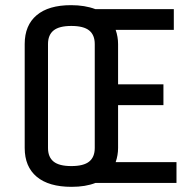

<svg xmlns="http://www.w3.org/2000/svg" viewBox="-20 -705 740 740"><path d="M345.2 -134.8V-535.2Q345.2 -570.3 323.7 -587.6Q302.2 -605 254.9 -605Q208 -605 186.5 -587.6Q165 -570.3 165 -535.2V-134.8Q165 -99.6 186.5 -82.3Q208 -64.9 254.9 -64.9Q302.2 -64.9 323.7 -82.3Q345.2 -99.6 345.2 -134.8ZM660.2 0H348.1Q309.6 15.1 255.9 15.1Q168 15.1 121.6 -23.7Q75.2 -62.5 75.2 -134.8V-535.2Q75.2 -607.4 121.1 -646.2Q167 -685.1 253.9 -685.1Q307.1 -685.1 347.2 -669.9H649.9V-589.8H425.8Q435.1 -563 435.1 -535.2V-379.9H609.9V-299.8H435.1V-134.8Q435.1 -106.9 425.8 -80.1H660.2Z"/></svg>

Font: Unica One
Style: Bold
Weight: 400
Designer: Eduardo Rodriguez Tunni
Foundry: Eduardo Rodriguez Tunni
Version: Version 1.001